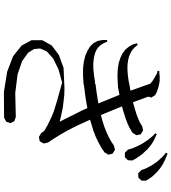

<svg xmlns="http://www.w3.org/2000/svg" viewBox="36 -938 927 1040"><g transform="rotate(90 500.0 -417.5)"><path d="M779.3 -679.7 772.5 -695.3 764.6 -710.9 756.8 -725.6 737.3 -754.9 714.8 -782.2 701.2 -794.9 706.1 -802.7 741.2 -786.1 757.8 -776.4 773.4 -764.6 788.1 -752 801.8 -737.3 815.4 -722.7 827.1 -706.1 838.9 -688.5 848.6 -670.9 847.7 -646.5 831.1 -629.9H806.6L790 -646.5L785.2 -664.1ZM666 -652.3 646.5 -643.6 624 -634.8 574.2 -619.1 555.7 -614.3 602.5 -500 635.7 -508.8 668 -519.5 697.3 -531.2 722.7 -543 747.1 -556.6 767.6 -570.3 791 -576.2 811.5 -563.5 817.4 -541 804.7 -519.5 780.3 -502.9 752 -487.3 721.7 -472.7 689.5 -460 654.3 -449.2 627.9 -441.4 659.2 -373 683.6 -324.2 708 -281.2 730.5 -245.1 752 -212.9 756.8 -190.4 745.1 -168.9 721.7 -164.1 701.2 -175.8 689.5 -192.4 658.2 -210.9 609.4 -234.4 582 -245.1 521.5 -263.7 426.8 -290 355.5 -270.5 295.9 -241.2 257.8 -207 242.2 -170.9 245.1 -137.7 265.6 -105.5 310.5 -73.2 381.8 -48.8 482.4 -36.1 613.3 -39.1 635.7 -31.2 646.5 -9.8 638.7 12.7 617.2 24.4 478.5 25.4 368.2 7.8 284.2 -24.4 226.6 -70.3 197.3 -124V-182.6L225.6 -233.4L277.3 -272.5L347.7 -297.9L416 -300.8L455.1 -302.7L492.2 -301.8L527.3 -297.9L561.5 -293.9L593.8 -287.1L624 -280.3L638.7 -276.4L576.2 -401.4L565.4 -426.8L533.2 -420.9L488.3 -414.1L440.4 -408.2L435.5 -406.2L391.6 -403.3H351.6L315.4 -407.2L283.2 -415L254.9 -426.8L231.4 -441.4L212.9 -460L201.2 -483.4L196.3 -507.8V-533.2L205.1 -534.2L214.8 -512.7L225.6 -496.1L238.3 -483.4L253.9 -473.6L272.5 -466.8L293.9 -461.9L321.3 -459H351.6L387.7 -462.9L427.7 -468.8L433.6 -466.8V-470.7L479.5 -476.6L522.5 -483.4L540 -486.3L493.2 -600.6L447.3 -591.8V-592.8L419.9 -590.8L383.8 -589.8L350.6 -591.8L320.3 -596.7L293 -605.5L268.6 -617.2L248 -632.8L232.4 -651.4L220.7 -671.9L213.9 -695.3L222.7 -699.2L236.3 -682.6L252 -668.9L267.6 -660.2L286.1 -652.3L305.7 -647.5L328.1 -644.5L353.5 -643.6L381.8 -645.5L413.1 -649.4L447.3 -656.2L470.7 -660.2L433.6 -764.6L435.5 -765.6L417 -780.3L396.5 -793L375 -804.7L363.3 -806.6V-816.4H377L389.6 -818.4H403.3H417L429.7 -816.4L443.4 -813.5L456.1 -810.5L469.7 -805.7L482.4 -800.8L495.1 -793.9L507.8 -773.4L502.9 -756.8L533.2 -673.8L557.6 -680.7L581.1 -687.5L602.5 -694.3L622.1 -702.1L638.7 -709L652.3 -716.8L663.1 -723.6L686.5 -728.5L707 -715.8L711.9 -692.4L699.2 -671.9L683.6 -662.1ZM889.6 -748 875 -775.4 857.4 -801.8 834 -828.1 821.3 -840.8 806.6 -852.5 811.5 -861.3 846.7 -846.7 864.3 -837.9 880.9 -828.1 895.5 -817.4 910.2 -804.7 923.8 -791 936.5 -777.3 947.3 -761.7 958 -744.1V-720.7L942.4 -703.1L918 -702.1L900.4 -719.7L895.5 -734.4Z"/></g></svg>

Font: Kurinto Seri
Style: Regular
Weight: 400
Designer: Kurinto was developed by Clint Goss from a range of fonts that are compatible with the SIL Open Font License Version 1.1
Foundry: Clinton F. Goss
Version: Version 2.196; July 25, 2020